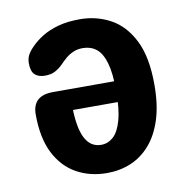

<svg xmlns="http://www.w3.org/2000/svg" viewBox="-73 -690 765 773"><g transform="rotate(-10 309.5 -303.5)"><path d="M304.5 10.5Q235 10.5 180 -20Q125 -50.5 93.2 -113Q61.5 -175.5 61.5 -271.5Q61.5 -348.5 145.5 -348.5H404V-263.5H194L212 -286Q212 -194.5 234 -150Q256 -105.5 300.5 -105.5Q328.5 -105.5 350.2 -125.2Q372 -145 384.5 -189.5Q397 -234 397 -307Q397 -381.5 384.5 -424Q372 -466.5 349 -484.2Q326 -502 294 -502Q272 -502 254.5 -494.2Q237 -486.5 223.2 -474.5Q209.5 -462.5 198 -450.5Q185.5 -438 168.5 -428.5Q151.5 -419 126 -419Q99.5 -419 84.8 -432.5Q70 -446 70 -479Q70 -499 78.2 -514Q86.5 -529 103.5 -545.5Q121.5 -564 148.8 -580.8Q176 -597.5 214 -608Q252 -618.5 302.5 -618.5Q370 -618.5 427 -587.8Q484 -557 518.5 -488.8Q553 -420.5 553 -307Q553 -224.5 533.8 -164.5Q514.5 -104.5 480.5 -65.8Q446.5 -27 401.5 -8.2Q356.5 10.5 304.5 10.5Z"/></g></svg>

Font: Sono ExtraLight Monospace
Style: Bold
Weight: 700
Version: Version 2.112